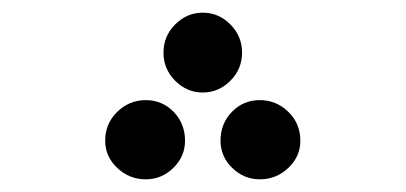

<svg xmlns="http://www.w3.org/2000/svg" viewBox="-20 -890 640 303"><path d="M343.5 -762.5Q325 -744 300 -744Q275 -744 256.5 -762.5Q238 -781 238 -807Q238 -833 256.5 -851.5Q275 -870 300 -870Q325 -870 343.5 -851.5Q362 -833 362 -807Q362 -781 343.5 -762.5ZM210 -607Q184 -607 165 -625Q146 -643 146 -668Q146 -695 165 -713.5Q184 -732 210 -732Q236 -732 254 -713.5Q272 -695 272 -668Q272 -643 253.5 -625Q235 -607 210 -607ZM390 -607Q365 -607 346.5 -625Q328 -643 328 -668Q328 -695 346 -713.5Q364 -732 390 -732Q416 -732 435 -713.5Q454 -695 454 -668Q454 -643 435 -625Q416 -607 390 -607Z"/></svg>

Font: FiraGO ExtraBold
Style: Regular
Weight: 800
Designer: bBox Type
Foundry: bBox Type GmbH
Version: Version 1.001;PS 001.001;hotconv 1.0.88;makeotf.lib2.5.64775